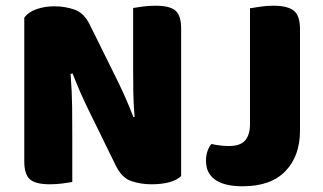

<svg xmlns="http://www.w3.org/2000/svg" viewBox="-20 -637 1132 672"><path d="M614 -21Q600 -7 573.5 0.5Q547 8 510 8Q473 8 440 -3Q407 -14 386 -56L287 -258Q272 -289 260 -316.5Q248 -344 234 -380L227 -378Q232 -315 232.5 -261.5Q233 -208 233 -159V0Q222 2 200 5Q178 8 155 8Q104 8 84.5 -9.5Q65 -27 65 -72V-575Q79 -595 108 -605Q137 -615 170 -615Q207 -615 240.5 -603.5Q274 -592 294 -551L394 -349Q409 -318 421 -290.5Q433 -263 447 -227L451 -228Q447 -276 446.5 -318.5Q446 -361 446 -400V-609Q457 -611 479 -614Q501 -617 524 -617Q575 -617 594.5 -599.5Q614 -582 614 -537ZM1030 -180Q1030 -91 979 -38Q928 15 829 15Q802 15 779 10.5Q756 6 738.5 -4.5Q721 -15 711 -32Q701 -49 701 -74Q701 -94 706.5 -109Q712 -124 720 -133Q739 -129 752.5 -127.5Q766 -126 782 -126Q821 -126 838 -145.5Q855 -165 855 -203V-608Q867 -610 890 -613.5Q913 -617 936 -617Q986 -617 1008 -600Q1030 -583 1030 -534Z"/></svg>

Font: Baloo Chettan 2 ExtraBold
Style: Regular
Weight: 800
Designer: Maithili Shingre, Unnati Kotecha and Ek Type
Foundry: Ek Type
Version: Version 1.640;hotconv 1.0.111;makeotfexe 2.5.65597; ttfautoh